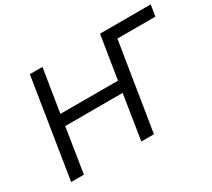

<svg xmlns="http://www.w3.org/2000/svg" viewBox="-134 -946 1311 1187"><g transform="rotate(-30 522.0 -352.5)"><path d="M69 0 181 -705H271L222 -398H633L682 -705H1044L1031 -625H760L660 0H570L620 -318H210L160 0Z"/></g></svg>

Font: Nunito Sans 7pt
Style: Italic
Weight: 400
Italic angle: -9°
Designer: Vernon Adams
Foundry: Vernon Adams
Version: Version 3.101;gftools[0.9.27]